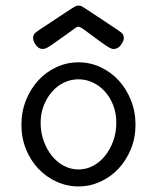

<svg xmlns="http://www.w3.org/2000/svg" viewBox="-20 -664 565 690"><path d="M99 -527Q99 -539 106.5 -545.5Q114 -552 122 -557Q169 -588 195 -605.5Q221 -623 234.5 -631.5Q248 -640 252.5 -642Q257 -644 262 -644H263Q267 -644 271 -642.5Q275 -641 288 -632.5Q301 -624 327.5 -606.5Q354 -589 402 -557Q407 -554 416 -547Q425 -540 425 -526Q425 -517 414.5 -502.5Q404 -488 389 -488H387Q379 -488 360.5 -500.5Q342 -513 322 -528Q302 -543 285 -555.5Q268 -568 262 -568Q257 -568 251 -563.5Q245 -559 231 -549Q204 -530 187.5 -518Q171 -506 161 -499.5Q151 -493 145 -490.5Q139 -488 134 -488Q119 -488 109 -502Q99 -516 99 -527ZM57 -216Q57 -263 73.5 -304Q90 -345 117.5 -375Q145 -405 182.5 -422.5Q220 -440 262 -440Q304 -440 341.5 -422.5Q379 -405 406.5 -375Q434 -345 450.5 -304Q467 -263 467 -216Q467 -169 450.5 -128.5Q434 -88 406 -58Q378 -28 340.5 -11Q303 6 262 6Q221 6 183.5 -11Q146 -28 118 -57.5Q90 -87 73.5 -127.5Q57 -168 57 -216ZM126 -223Q126 -188 137 -157.5Q148 -127 166.5 -104Q185 -81 209.5 -68Q234 -55 262 -55Q290 -55 314.5 -68Q339 -81 357.5 -104Q376 -127 387 -157.5Q398 -188 398 -223Q398 -257 387 -285.5Q376 -314 357 -335Q338 -356 313.5 -367.5Q289 -379 262 -379Q235 -379 210.5 -367.5Q186 -356 167.5 -335Q149 -314 137.5 -285.5Q126 -257 126 -223Z"/></svg>

Font: CMU Typewriter Custom
Style: Regular
Weight: 500
Monospace: yes
Version: Version 0.7.0